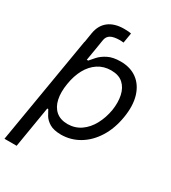

<svg xmlns="http://www.w3.org/2000/svg" viewBox="-248 -846 1035 1162"><g transform="rotate(30 269.0 -265.0)"><path d="M101.1 -545.9 111.8 -612.3Q121.6 -671.9 162.1 -703.1Q202.6 -734.4 270.5 -734.4Q287.1 -734.4 300 -733.2Q313 -731.9 318.8 -730.5L307.1 -660.2Q300.8 -661.1 293.5 -661.6Q286.1 -662.1 280.3 -662.1Q238.8 -661.6 217.8 -649.9Q196.8 -638.2 191.9 -612.3L181.2 -545.9ZM-25.9 204.1 100.1 -545.9H181.2L166.5 -459H176.3Q188 -473.1 208 -495.4Q228 -517.6 262.5 -535.2Q296.9 -552.7 350.1 -552.7Q418.9 -552.7 465.3 -518.3Q511.7 -483.9 530.8 -420.7Q549.8 -357.4 535.6 -271.5Q521.5 -185.1 481.4 -121.3Q441.4 -57.6 383.5 -23.2Q325.7 11.2 257.3 11.7Q205.1 11.2 176.5 -6.3Q147.9 -23.9 134.5 -46.6Q121.1 -69.3 113.8 -84H106.9L59.1 204.1ZM259.3 -63.5Q311.5 -64 351.3 -91.8Q391.1 -119.6 416.7 -167Q442.4 -214.4 452.6 -272.5Q461.4 -330.1 451.4 -376.5Q441.4 -422.9 411.1 -450.2Q380.9 -477.5 327.6 -477.5Q276.4 -477.5 236.8 -451.7Q197.3 -425.8 172.1 -379.9Q147 -334 137.2 -272.5Q127 -210.9 137.2 -163.8Q147.5 -116.7 178 -90.3Q208.5 -64 259.3 -63.5Z"/></g></svg>

Font: Inter Tight
Style: Italic
Weight: 400
Italic angle: -9.39999°
Designer: Rasmus Andersson
Foundry: rsms
Version: Version 3.002